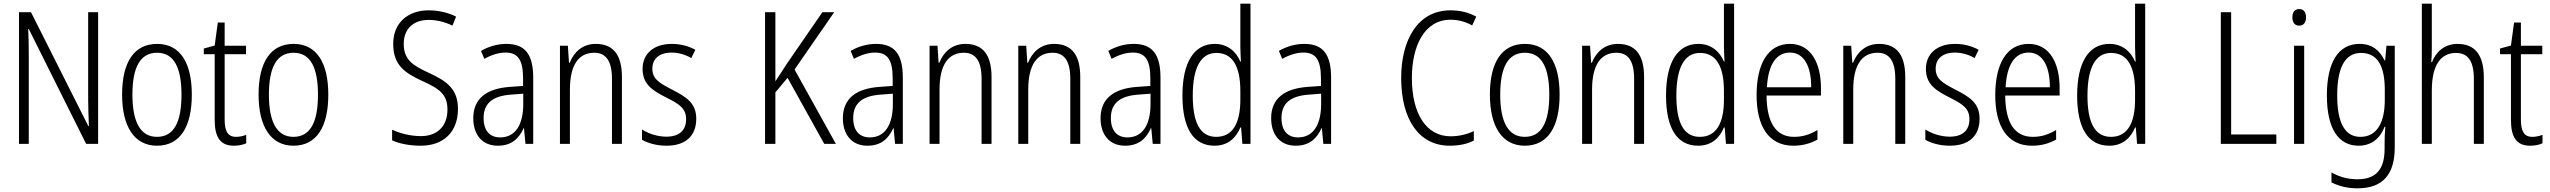

<svg xmlns="http://www.w3.org/2000/svg" viewBox="-20 -780 13824 1041"><path d="M512 0V-714H458V-242C458 -202 460 -145 462 -96H459L148 -714H83V0H136V-480C136 -533 135 -579 133 -623H136L447 0Z M1020 -267C1020 -439 957 -542 832 -542C707 -542 642 -443 642 -267C642 -93 709 10 831 10C957 10 1020 -93 1020 -267ZM698 -267C698 -413 739 -494 832 -494C926 -494 964 -408 964 -267C964 -118 923 -38 831 -38C740 -38 698 -121 698 -267Z M1260 -38C1214 -38 1198 -70 1198 -133V-486H1314V-532H1198V-658H1161L1144 -533L1085 -517V-486H1144V-130C1144 -35 1175 10 1248 10C1275 10 1297 5 1315 -3V-49C1301 -43 1280 -38 1260 -38Z M1760 -267C1760 -439 1697 -542 1572 -542C1447 -542 1382 -443 1382 -267C1382 -93 1449 10 1571 10C1697 10 1760 -93 1760 -267ZM1438 -267C1438 -413 1479 -494 1572 -494C1666 -494 1704 -408 1704 -267C1704 -118 1663 -38 1571 -38C1480 -38 1438 -121 1438 -267Z M2463 -189C2463 -296 2406 -339 2303 -386C2217 -426 2169 -456 2169 -543C2169 -623 2221 -672 2304 -672C2344 -672 2389 -663 2433 -641L2453 -690C2413 -710 2361 -724 2304 -724C2192 -724 2111 -656 2112 -541C2112 -427 2175 -385 2267 -342C2365 -298 2406 -268 2406 -185C2406 -98 2353 -42 2262 -42C2208 -42 2149 -56 2106 -77V-19C2148 0 2203 10 2262 10C2384 10 2463 -64 2463 -189Z M2726 -542C2677 -542 2629 -528 2588 -504L2606 -461C2648 -484 2686 -495 2721 -495C2787 -495 2816 -457 2816 -355V-314L2745 -309C2617 -300 2546 -245 2546 -139C2546 -55 2590 10 2679 10C2755 10 2794 -30 2819 -85H2821L2829 0H2871V-359C2871 -485 2827 -542 2726 -542ZM2751 -267 2817 -272V-216C2817 -105 2775 -35 2692 -35C2636 -35 2602 -71 2602 -140C2602 -219 2650 -260 2751 -267Z M3210 -542C3137 -542 3091 -496 3069 -440H3065L3059 -532H3016V0H3070V-294C3070 -429 3118 -494 3202 -494C3265 -494 3298 -450 3298 -353V0H3352V-363C3352 -486 3302 -542 3210 -542Z M3755 -136C3755 -223 3699 -255 3624 -294C3552 -331 3517 -353 3517 -408C3517 -463 3557 -495 3621 -495C3659 -495 3699 -483 3728 -465L3750 -510C3714 -530 3670 -542 3622 -542C3523 -542 3464 -487 3464 -407C3464 -322 3518 -289 3595 -250C3665 -215 3700 -191 3700 -134C3700 -75 3665 -39 3593 -39C3544 -39 3495 -56 3461 -78V-22C3491 -5 3537 10 3594 10C3698 10 3755 -44 3755 -136Z M4512 0 4288 -403 4503 -714H4439L4248 -437C4220 -393 4198 -361 4184 -339V-714H4128V0H4184V-279L4250 -358L4449 0Z M4730 -542C4681 -542 4633 -528 4592 -504L4610 -461C4652 -484 4690 -495 4725 -495C4791 -495 4820 -457 4820 -355V-314L4749 -309C4621 -300 4550 -245 4550 -139C4550 -55 4594 10 4683 10C4759 10 4798 -30 4823 -85H4825L4833 0H4875V-359C4875 -485 4831 -542 4730 -542ZM4755 -267 4821 -272V-216C4821 -105 4779 -35 4696 -35C4640 -35 4606 -71 4606 -140C4606 -219 4654 -260 4755 -267Z M5214 -542C5141 -542 5095 -496 5073 -440H5069L5063 -532H5020V0H5074V-294C5074 -429 5122 -494 5206 -494C5269 -494 5302 -450 5302 -353V0H5356V-363C5356 -486 5306 -542 5214 -542Z M5695 -542C5622 -542 5576 -496 5554 -440H5550L5544 -532H5501V0H5555V-294C5555 -429 5603 -494 5687 -494C5750 -494 5783 -450 5783 -353V0H5837V-363C5837 -486 5787 -542 5695 -542Z M6127 -542C6078 -542 6030 -528 5989 -504L6007 -461C6049 -484 6087 -495 6122 -495C6188 -495 6217 -457 6217 -355V-314L6146 -309C6018 -300 5947 -245 5947 -139C5947 -55 5991 10 6080 10C6156 10 6195 -30 6220 -85H6222L6230 0H6272V-359C6272 -485 6228 -542 6127 -542ZM6152 -267 6218 -272V-216C6218 -105 6176 -35 6093 -35C6037 -35 6003 -71 6003 -140C6003 -219 6051 -260 6152 -267Z M6565 10C6640 10 6683 -35 6705 -89H6709L6716 0H6760V-760H6705V-527C6705 -503 6707 -475 6708 -446H6705C6683 -499 6637 -542 6566 -542C6455 -542 6391 -444 6391 -262C6391 -84 6451 10 6565 10ZM6574 -38C6486 -38 6447 -117 6447 -261C6447 -412 6490 -493 6575 -493C6664 -493 6705 -419 6705 -286V-240C6705 -111 6663 -38 6574 -38Z M7052 -542C7003 -542 6955 -528 6914 -504L6932 -461C6974 -484 7012 -495 7047 -495C7113 -495 7142 -457 7142 -355V-314L7071 -309C6943 -300 6872 -245 6872 -139C6872 -55 6916 10 7005 10C7081 10 7120 -30 7145 -85H7147L7155 0H7197V-359C7197 -485 7153 -542 7052 -542ZM7077 -267 7143 -272V-216C7143 -105 7101 -35 7018 -35C6962 -35 6928 -71 6928 -140C6928 -219 6976 -260 7077 -267Z M7845 -673C7885 -673 7925 -663 7962 -642L7984 -690C7942 -713 7895 -724 7844 -724C7664 -724 7577 -559 7577 -358C7577 -131 7674 10 7840 10C7893 10 7937 0 7971 -18V-69C7938 -54 7896 -41 7845 -41C7712 -41 7635 -165 7635 -357C7635 -528 7701 -673 7845 -673Z M8436 -267C8436 -439 8373 -542 8248 -542C8123 -542 8058 -443 8058 -267C8058 -93 8125 10 8247 10C8373 10 8436 -93 8436 -267ZM8114 -267C8114 -413 8155 -494 8248 -494C8342 -494 8380 -408 8380 -267C8380 -118 8339 -38 8247 -38C8156 -38 8114 -121 8114 -267Z M8752 -542C8679 -542 8633 -496 8611 -440H8607L8601 -532H8558V0H8612V-294C8612 -429 8660 -494 8744 -494C8807 -494 8840 -450 8840 -353V0H8894V-363C8894 -486 8844 -542 8752 -542Z M9187 10C9262 10 9305 -35 9327 -89H9331L9338 0H9382V-760H9327V-527C9327 -503 9329 -475 9330 -446H9327C9305 -499 9259 -542 9188 -542C9077 -542 9013 -444 9013 -262C9013 -84 9073 10 9187 10ZM9196 -38C9108 -38 9069 -117 9069 -261C9069 -412 9112 -493 9197 -493C9286 -493 9327 -419 9327 -286V-240C9327 -111 9285 -38 9196 -38Z M9685 -542C9566 -542 9504 -434 9504 -264C9504 -99 9567 10 9703 10C9754 10 9795 -2 9834 -23V-75C9790 -49 9752 -38 9707 -38C9609 -38 9559 -115 9558 -262H9853V-303C9853 -434 9801 -542 9685 -542ZM9685 -495C9765 -495 9801 -412 9800 -307H9560C9567 -432 9612 -495 9685 -495Z M10168 -542C10095 -542 10049 -496 10027 -440H10023L10017 -532H9974V0H10028V-294C10028 -429 10076 -494 10160 -494C10223 -494 10256 -450 10256 -353V0H10310V-363C10310 -486 10260 -542 10168 -542Z M10713 -136C10713 -223 10657 -255 10582 -294C10510 -331 10475 -353 10475 -408C10475 -463 10515 -495 10579 -495C10617 -495 10657 -483 10686 -465L10708 -510C10672 -530 10628 -542 10580 -542C10481 -542 10422 -487 10422 -407C10422 -322 10476 -289 10553 -250C10623 -215 10658 -191 10658 -134C10658 -75 10623 -39 10551 -39C10502 -39 10453 -56 10419 -78V-22C10449 -5 10495 10 10552 10C10656 10 10713 -44 10713 -136Z M10979 -542C10860 -542 10798 -434 10798 -264C10798 -99 10861 10 10997 10C11048 10 11089 -2 11128 -23V-75C11084 -49 11046 -38 11001 -38C10903 -38 10853 -115 10852 -262H11147V-303C11147 -434 11095 -542 10979 -542ZM10979 -495C11059 -495 11095 -412 11094 -307H10854C10861 -432 10906 -495 10979 -495Z M11416 10C11491 10 11534 -35 11556 -89H11560L11567 0H11611V-760H11556V-527C11556 -503 11558 -475 11559 -446H11556C11534 -499 11488 -542 11417 -542C11306 -542 11242 -444 11242 -262C11242 -84 11302 10 11416 10ZM11425 -38C11337 -38 11298 -117 11298 -261C11298 -412 11341 -493 11426 -493C11515 -493 11556 -419 11556 -286V-240C11556 -111 11514 -38 11425 -38Z M12021 0H12322V-51H12077V-714H12021Z M12446 -731C12421 -731 12409 -713 12409 -686C12409 -658 12422 -641 12446 -641C12470 -641 12483 -658 12483 -686C12483 -713 12471 -731 12446 -731ZM12473 -532H12418V0H12473Z M12773 -542C12657 -542 12596 -440 12596 -263C12596 -82 12659 10 12768 10C12837 10 12885 -29 12909 -93H12913C12910 -60 12909 -31 12909 -4V27C12909 140 12861 192 12762 192C12709 192 12664 179 12621 155V209C12661 229 12706 241 12762 241C12903 241 12964 162 12964 19V-532H12919L12912 -452H12909C12883 -506 12842 -542 12773 -542ZM12781 -493C12873 -493 12910 -418 12910 -294V-237C12910 -125 12873 -38 12778 -38C12695 -38 12652 -111 12652 -263C12652 -407 12691 -493 12781 -493Z M13165 -518V-760H13111V0H13165V-289C13165 -428 13214 -493 13296 -493C13359 -493 13393 -452 13393 -351V0H13447V-360C13447 -482 13399 -542 13304 -542C13233 -542 13186 -497 13166 -443H13162C13164 -467 13165 -489 13165 -518Z M13710 -38C13664 -38 13648 -70 13648 -133V-486H13764V-532H13648V-658H13611L13594 -533L13535 -517V-486H13594V-130C13594 -35 13625 10 13698 10C13725 10 13747 5 13765 -3V-49C13751 -43 13730 -38 13710 -38Z"/></svg>

Font: Noto Sans Kannada Condensed Light
Style: Regular
Weight: 300
Width: 3
Designer: Jelle Bosma - Monotype Design Team
Foundry: Monotype Imaging Inc.
Version: Version 2.005